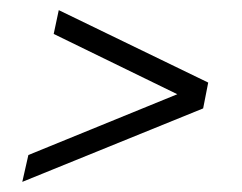

<svg xmlns="http://www.w3.org/2000/svg" viewBox="-20 -442 478 379"><path d="M24 -83 36 -136 330 -256 86 -375 96 -422 391 -279 381 -228Z"/></svg>

Font: Saira UltraCondensed Light
Style: Italic
Weight: 300
Width: 1
Italic angle: -12°
Designer: Hector Gatti with collaboration of the Omnibus-Type team
Foundry: Omnibus-Type
Version: Version 1.101